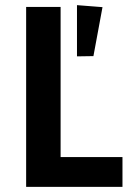

<svg xmlns="http://www.w3.org/2000/svg" viewBox="-20 -727 520 747"><path d="M215.8 -700H81.7V0H456.5V-115.8H144.5L215.8 -55ZM279.5 -507.7 343.5 -508.7 378.8 -699.2 279.5 -707Z"/></svg>

Font: Tilda Sans VF
Style: Regular
Weight: 400
Designer: ParaType Ltd
Foundry: ParaType Ltd
Version: Version 1.010